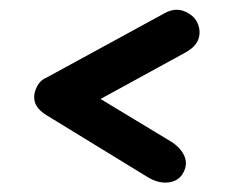

<svg xmlns="http://www.w3.org/2000/svg" viewBox="-20 -436 509 403"><path d="M112 -185 72 -270 325 -408Q348 -421 369 -411.5Q390 -402 396 -384Q402 -367 395.5 -351.5Q389 -336 366 -324ZM292 -63 78 -194Q57 -207 53 -222.5Q49 -238 58 -255Q67 -272 87 -276Q107 -280 127 -267L342 -137Q363 -122 368.5 -104.5Q374 -87 362 -69Q352 -55 332.5 -53Q313 -51 292 -63Z"/></svg>

Font: Edu NSW ACT Foundation SemiBold
Style: Regular
Weight: 600
Version: Version 1.003